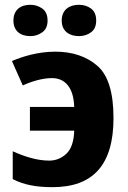

<svg xmlns="http://www.w3.org/2000/svg" viewBox="-20 -772 535 802"><path d="M199.2 9.8C367.2 9.8 454.1 -81.5 454.1 -278.8C454.1 -385.7 431.6 -458.5 386.2 -497.6C340.8 -536.6 282.2 -556.2 210.9 -556.2C137.2 -556.2 72.8 -535.2 29.8 -517.1L75.2 -415C108.4 -430.7 155.8 -445.8 196.8 -445.8C251.5 -445.8 287.6 -406.7 290 -325.2H105V-226.1H290C288.6 -181.6 277.8 -149.4 257.8 -130.4C237.3 -110.8 212.9 -101.1 185.1 -101.1C134.3 -101.1 80.6 -118.7 33.2 -140.1V-23.9C79.6 0 130.9 9.8 199.2 9.8ZM36.1 -686C36.1 -641.6 66.4 -621.1 106.9 -621.1C125.5 -621.1 142.1 -626.5 156.7 -637.2C171.4 -647.5 178.7 -664.1 178.7 -686C178.7 -709 171.4 -725.6 156.7 -736.3C142.1 -746.6 125.5 -752 106.9 -752C66.4 -752 36.1 -731.4 36.1 -686ZM237.8 -686C237.8 -641.6 269.5 -621.1 310.1 -621.1C329.1 -621.1 346.2 -626.5 360.4 -637.2C374.5 -647.5 381.8 -664.1 381.8 -686C381.8 -709 374.5 -725.6 360.4 -736.3C346.2 -746.6 329.1 -752 310.1 -752C269.5 -752 237.8 -731.4 237.8 -686Z"/></svg>

Font: Avrile Sans
Style: Bold
Weight: 700
Designer: Monotype Design Team, Google (font), Stefan Peev (BGR Cyrillic), Cristiano Sobral (main changes)
Foundry: The Avrile Sans Project Authors
Version: Version 3.110